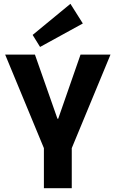

<svg xmlns="http://www.w3.org/2000/svg" viewBox="-20 -986 605 1006"><path d="M7 -700H163L281 -364H285L402 -700H559L354 -205H212ZM210 -266H356V0H210ZM414 -863 190 -740 151 -803 349 -966Z"/></svg>

Font: Pathway Extreme SemiCondensed
Style: Bold
Weight: 700
Width: 4
Version: Version 1.001;gftools[0.9.26]